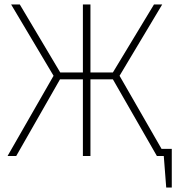

<svg xmlns="http://www.w3.org/2000/svg" viewBox="-20 -702 794 864"><path d="M707 -32H753V142H728L717 0H686L488 -345H387V0H353V-345H250L53 0H14L221 -361L30 -682H69L251 -376H353V-682H387V-376H488L673 -682H710L518 -361Z"/></svg>

Font: Fira Sans UltraLight
Style: Regular
Weight: 200
Designer: Carrois Corporate & Edenspiekermann AG
Foundry: Carrois Corporate GbR & Edenspiekermann AG
Version: Version 4.106;PS 004.106;hotconv 1.0.70;makeotf.lib2.5.58329